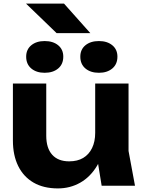

<svg xmlns="http://www.w3.org/2000/svg" viewBox="-20 -1036 805 1071"><path d="M303 15Q223 15 167 -17.5Q111 -50 81.5 -110Q52 -170 52 -252V-570H238V-279Q238 -210 271 -173Q304 -136 366 -136Q412 -136 444 -155Q476 -174 493.5 -210Q511 -246 511 -295L569 -264Q559 -174 521.5 -111.5Q484 -49 427.5 -17Q371 15 303 15ZM547 0 511 -222V-570H697V-194L733 0ZM229 -630Q183 -630 154.5 -654Q126 -678 126 -720Q126 -760 154.5 -783.5Q183 -807 229 -807Q276 -807 304.5 -783.5Q333 -760 333 -720Q333 -678 304.5 -654Q276 -630 229 -630ZM532 -630Q485 -630 456.5 -654Q428 -678 428 -720Q428 -760 456.5 -783.5Q485 -807 532 -807Q578 -807 606.5 -783.5Q635 -760 635 -720Q635 -678 606.5 -654Q578 -630 532 -630ZM337 -1016 484 -851H296L125 -1016Z"/></svg>

Font: Unbounded SemiBold
Style: Regular
Weight: 600
Designer: Luke Prowse, Jean-Baptiste Morizot, Fátima Lázaro, Florian Runge
Foundry: NaN
Version: Version 1.700